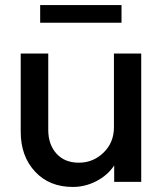

<svg xmlns="http://www.w3.org/2000/svg" viewBox="-20 -720 651 760"><path d="M268 20Q175 20 118.5 -41Q62 -102 62 -198V-508H171V-206Q171 -148 203.5 -112Q236 -76 292 -76Q349 -76 390 -116Q431 -156 431 -216V-508H539V0H432V-65Q406 -26 361.5 -3Q317 20 268 20ZM461 -700V-630H139V-700Z"/></svg>

Font: Metropolitano Medium
Style: Regular
Weight: 500
Designer: Fonts by Alex Slobzheninov & Chris M. Simpson / Changes by Cristiano Sobral
Foundry: Fonts by Alex Slobzheninov & Chris M. Simpson / Changes by Cristiano Sobral
Version: Version 1.00;August 30, 2020;FontCreator 13.0.0.2681 64-bit